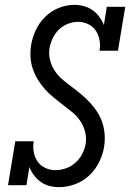

<svg xmlns="http://www.w3.org/2000/svg" viewBox="-20 -763 540 791"><path d="M224 8Q203 8 183.5 3Q164 -2 148 -13.5Q132 -25 120 -41Q108 -57 101 -75L89 0H13L43 -181H119Q115 -158 119 -136.5Q123 -115 134.5 -98Q146 -81 166 -71.5Q186 -62 208 -62Q230 -62 251.5 -69.5Q273 -77 290.5 -92.5Q308 -108 318.5 -128.5Q329 -149 333 -170Q337 -196 330.5 -220.5Q324 -245 310.5 -265Q297 -285 278 -300.5Q259 -316 240 -330.5Q221 -345 202 -360.5Q183 -376 167 -393.5Q151 -411 138 -431.5Q125 -452 116.5 -475.5Q108 -499 106 -524.5Q104 -550 108 -576Q113 -608 127.5 -639Q142 -670 166.5 -694Q191 -718 222.5 -730.5Q254 -743 286 -743Q307 -743 326.5 -737.5Q346 -732 361.5 -721Q377 -710 389 -694Q401 -678 408 -660L420 -735H496L466 -554H390Q394 -576 390 -598Q386 -620 374.5 -637Q363 -654 343.5 -663.5Q324 -673 302 -673Q281 -673 260 -665Q239 -657 223 -641.5Q207 -626 197.5 -606Q188 -586 184 -565Q180 -539 186.5 -514.5Q193 -490 206.5 -470Q220 -450 238.5 -434.5Q257 -419 276.5 -404.5Q296 -390 314.5 -374.5Q333 -359 349.5 -341.5Q366 -324 379.5 -303.5Q393 -283 401 -259.5Q409 -236 411 -210.5Q413 -185 409 -159Q404 -127 388.5 -95.5Q373 -64 347.5 -40Q322 -16 289 -4Q256 8 224 8Z"/></svg>

Font: Iosevka Curly Slab
Style: Italic
Weight: 400
Italic angle: -9°
Monospace: yes
Designer: Belleve Invis
Foundry: Belleve Invis
Version: Version 22.1.2; ttfautohint (v1.8.4)